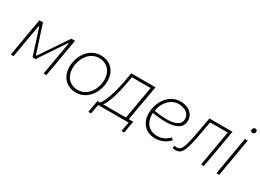

<svg xmlns="http://www.w3.org/2000/svg" viewBox="-30 -1416 3075 2270"><g transform="rotate(30 1508.0 -280.5)"><path d="M41 0H79L158 -455H167L281 -100H322L559 -455H568L489 0H527L618 -520H567L312 -141H303L180 -520H131Z M931 5C1083 5 1189 -139 1189 -299C1189 -436 1101 -525 972 -525C819 -525 714 -382 714 -222C714 -85 801 5 931 5ZM934 -33C823 -33 754 -112 754 -225C754 -359 838 -487 968 -487C1080 -487 1149 -408 1149 -295C1149 -160 1065 -33 934 -33Z M1174 128H1211L1234 0H1650L1627 128H1663L1692 -36H1631L1717 -520H1386L1374 -452C1337 -238 1291 -99 1239 -36H1203ZM1282 -36C1326 -97 1369 -220 1406 -430L1416 -484H1671L1593 -36Z M2014 6C2088 6 2156 -24 2207 -80L2181 -104C2139 -58 2082 -31 2019 -31C1911 -31 1841 -104 1841 -219L1842 -243C1890 -234 1954 -226 2026 -226C2134 -226 2247 -255 2247 -370C2247 -468 2162 -524 2060 -524C1910 -524 1800 -382 1800 -216C1800 -81 1885 6 2014 6ZM1846 -275C1865 -393 1947 -487 2055 -487C2136 -487 2207 -446 2207 -368C2207 -280 2111 -259 2021 -259C1952 -259 1891 -267 1846 -275Z M2287 6C2357 6 2397 -22 2439 -243L2483 -484H2724L2639 0H2677L2768 -520H2453L2404 -254C2367 -57 2340 -30 2288 -30C2277 -30 2266 -32 2257 -37L2250 -1C2260 3 2273 6 2287 6Z M2848 0H2886L2976 -520H2938ZM2978 -626C2996 -626 3012 -640 3012 -660C3012 -675 3001 -689 2985 -689C2967 -689 2950 -672 2950 -653C2950 -638 2961 -626 2978 -626Z"/></g></svg>

Font: Fixel Text 20240404 ExtraLight
Style: Italic
Weight: 200
Width: 4
Italic angle: -10°
Designer: AlfaBravo + MacPaw
Foundry: Kyrylo Tkachov, Marchela Mozhyna, Serhii Makarenko, Maria Weinstein, Zakhar Kryvoshyya
Version: Version 1.211;Glyphs 3.2 (3225)